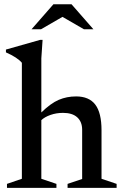

<svg xmlns="http://www.w3.org/2000/svg" viewBox="-20 -902 588 922"><path d="M251 0H13.5V-19L85 -43.5V-600.5Q64 -626 8.5 -650.5V-664L172.5 -710.5H184.5L178.5 -622V-362Q223.5 -406 262 -422.5Q300.5 -439 345.5 -439Q407.5 -439 437.5 -399.8Q467.5 -360.5 467.5 -276.5V-43.5L540 -19V0H304.5V-19L374.5 -42.5V-279Q374.5 -317 351 -338.5Q327.5 -360 282.5 -360Q250.5 -360 222.2 -350Q194 -340 178.5 -325V-43.5L251 -19ZM383 -761.5 280 -821 177 -761.5H131.5L236.5 -881.5H323.5L428.5 -761.5Z"/></svg>

Font: Newsreader Text Medium
Style: Regular
Weight: 500
Designer: Hugues Gentile
Foundry: Production Type
Version: Version 1.002